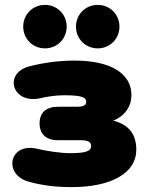

<svg xmlns="http://www.w3.org/2000/svg" viewBox="-20 -754 602 786"><path d="M272 12C437 12 538 -46 538 -141C538 -205 507 -244 444 -260C490 -279 518 -317 518 -365C518 -454 432 -506 285 -506C217 -506 152 -496 99 -482C-7 -454 30 -326 145 -352C175 -359 209 -364 243 -364C316 -364 333 -355 333 -337C333 -324 323 -317 295 -317H217C169 -317 142 -293 142 -249C142 -205 169 -180 217 -180H310C343 -180 353 -171 353 -156C353 -133 324 -127 267 -127C228 -127 174 -135 132 -145C18 -172 -8 -41 95 -11C150 5 209 12 272 12ZM164 -556C214 -556 253 -595 253 -645C253 -695 214 -734 164 -734C114 -734 75 -695 75 -645C75 -595 114 -556 164 -556ZM380 -556C430 -556 469 -595 469 -645C469 -695 430 -734 380 -734C330 -734 291 -695 291 -645C291 -595 330 -556 380 -556Z"/></svg>

Font: SN Pro Black
Style: Regular
Weight: 900
Designer: Tobias Whetton
Foundry: Supernotes
Version: Version 1.001;Glyphs 3.2 (3249)